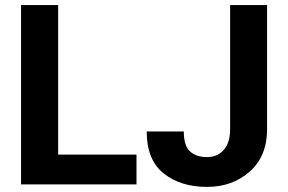

<svg xmlns="http://www.w3.org/2000/svg" viewBox="-20 -731 1140 761"><path d="M521 -118.2V0H164.1V-118.2ZM210.5 -710.9V0H63.5V-710.9ZM892.1 -218.8V-710.9H1038.6V-218.8Q1038.6 -112.3 970.2 -51.3Q901.9 9.8 800.3 9.8Q695.8 9.8 628.7 -43.7Q561.5 -97.2 561.5 -210H708.5Q708.5 -152.8 733.4 -130.6Q758.3 -108.4 800.3 -108.4Q842.3 -108.4 867.2 -137.2Q892.1 -166 892.1 -218.8Z"/></svg>

Font: RobotoDEMO
Style: Regular
Weight: 400
Designer: Christian Robertson
Foundry: Google
Version: Version 2.136